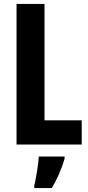

<svg xmlns="http://www.w3.org/2000/svg" viewBox="-20 -734 449 975"><path d="M64 0H395V-123H206V-714H64ZM308 72V61H177C175 101 163 173 154 208V221H243C270 177 293 123 308 72Z"/></svg>

Font: Noto Sans Oriya ExtCond Bold
Style: Bold
Weight: 700
Width: 2
Designer: Amélie Bonet and Sol Matas
Foundry: Google LLC
Version: Version 2.006